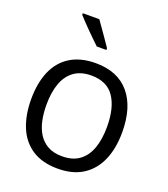

<svg xmlns="http://www.w3.org/2000/svg" viewBox="-185 -1192 1167 1333"><g transform="rotate(20 398.0 -526.0)"><path d="M398 11Q283 11 208 -38.5Q133 -88 97 -176Q61 -264 61 -380Q61 -500 98.5 -587Q136 -674 211.5 -721Q287 -768 399 -768Q561 -768 647.5 -666Q734 -564 734 -379Q734 -260 696 -172.5Q658 -85 583.5 -37Q509 11 398 11ZM398 -80Q476 -80 525.5 -117Q575 -154 598.5 -221Q622 -288 622 -379Q622 -519 568.5 -598Q515 -677 399 -677Q323 -677 273 -641.5Q223 -606 198.5 -539.5Q174 -473 174 -379Q174 -319 185 -265.5Q196 -212 222 -170Q248 -128 291 -104Q334 -80 398 -80ZM364 -879Q344 -898 322 -919.5Q300 -941 277.5 -963.5Q255 -986 233.5 -1008.5Q212 -1031 194 -1051V-1063H316Q352 -1013 383.5 -967Q415 -921 435 -892V-879Z"/></g></svg>

Font: Menbere
Style: Regular
Weight: 400
Designer: Aleme Tadesse
Foundry: Sorkin Type Co
Version: Version 1.000